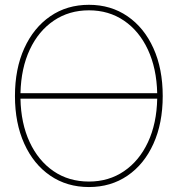

<svg xmlns="http://www.w3.org/2000/svg" viewBox="-20 -755 725 783"><path d="M342.8 7.8Q252.9 7.8 184.8 -38.8Q116.7 -85.4 78.9 -169.2Q41 -252.9 41 -363.3Q41 -474.6 79.1 -558.3Q117.2 -642.1 185.1 -688.7Q252.9 -735.4 342.8 -735.4Q432.1 -735.4 500 -688.7Q567.9 -642.1 605.7 -558.3Q643.6 -474.6 643.6 -363.3Q643.6 -252.4 605.7 -168.7Q567.9 -85 500 -38.6Q432.1 7.8 342.8 7.8ZM342.8 -14.6Q423.8 -14.6 485.8 -56.9Q547.9 -99.1 583.5 -175.3Q619.1 -251.5 621.1 -352.5H63.5Q65.4 -252 100.8 -175.8Q136.2 -99.6 198.2 -57.1Q260.3 -14.6 342.8 -14.6ZM63.5 -375H621.1Q618.7 -476.1 583.3 -552.2Q547.9 -628.4 485.8 -670.7Q423.8 -712.9 342.8 -712.9Q261.7 -712.9 199.5 -670.9Q137.2 -628.9 101.6 -553Q65.9 -477.1 63.5 -375Z"/></svg>

Font: Inter Display Thin
Style: Regular
Weight: 100
Designer: Rasmus Andersson
Foundry: rsms
Version: Version 4.000;git-a52131595